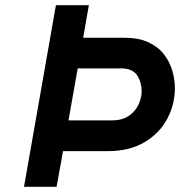

<svg xmlns="http://www.w3.org/2000/svg" viewBox="-20 -720 694 740"><path d="M72.5 0 195.5 -700H322.5L300.5 -574.5H459.5Q514.5 -574.5 552 -557Q589.5 -539.5 612 -510.5Q634.5 -481.5 644.2 -447.2Q654 -413 654 -380Q654 -317.5 624.5 -262Q595 -206.5 537.2 -172Q479.5 -137.5 395 -137.5H223L198 0ZM244 -256H410Q452.5 -256 478 -274.5Q503.5 -293 514.8 -319Q526 -345 526 -367Q526 -402 508.8 -429.2Q491.5 -456.5 445 -456.5H279.5Z"/></svg>

Font: Overpass
Style: Bold Italic
Weight: 700
Italic angle: -10°
Designer: Delve Withrington, Dave Bailey, Thomas Jockin
Foundry: Delve Fonts LLC
Version: Version 4.000; ttfautohint (v1.8.3)